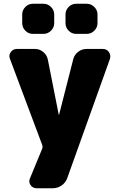

<svg xmlns="http://www.w3.org/2000/svg" viewBox="-20 -780 622 1020"><path d="M526 -520Q547 -520 558.5 -503.5Q570 -487 564 -467L337 167Q328 191 307 205.5Q286 220 261 220H175Q154 220 142.5 203.5Q131 187 139 168L205 8Q206 4 206 0Q206 -4 205 -8L33 -467Q25 -486 37 -503Q49 -520 70 -520H166Q190 -520 209.5 -504Q229 -488 234 -464L292 -171Q292 -170 293 -170Q294 -170 294 -171L369 -465Q375 -489 395 -504.5Q415 -520 440 -520ZM385 -760H441Q464 -760 481 -743Q498 -726 498 -703V-657Q498 -634 481 -617Q464 -600 441 -600H385Q361 -600 344.5 -617Q328 -634 328 -657V-703Q328 -726 344.5 -743Q361 -760 385 -760ZM155 -760H211Q234 -760 251 -743Q268 -726 268 -703V-657Q268 -634 251 -617Q234 -600 211 -600H155Q131 -600 114.5 -617Q98 -634 98 -657V-703Q98 -726 114.5 -743Q131 -760 155 -760Z"/></svg>

Font: Rounded Mplus 1c Black
Style: Regular
Weight: 900
Version: Version 1.059.20150529